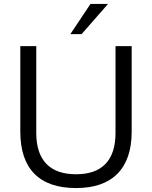

<svg xmlns="http://www.w3.org/2000/svg" viewBox="-20 -946 771 974"><path d="M83 -279V-712H164V-272Q164 -168 215 -115Q266 -62 366 -62Q465 -62 515.5 -115Q566 -168 566 -272V-712H648V-279Q648 -138 576 -65Q504 8 366 8Q226 8 154.5 -64.5Q83 -137 83 -279ZM394 -773H337L439 -926H528Z"/></svg>

Font: Muli
Style: Regular
Weight: 400
Designer: Vernon Adams
Foundry: Vernon Adams
Version: Version 2.000